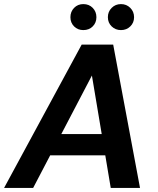

<svg xmlns="http://www.w3.org/2000/svg" viewBox="-42 -918 771 938"><path d="M-22 0 357 -700H511L642 0H499L407 -549L120 0ZM111 -159 164 -263H533L550 -159ZM365 -771Q338 -771 320 -789Q302 -807 302 -834Q302 -861 320 -879.5Q338 -898 365 -898Q393 -898 411 -879.5Q429 -861 429 -834Q429 -807 411 -789Q393 -771 365 -771ZM549 -771Q522 -771 503.5 -789Q485 -807 485 -834Q485 -861 503.5 -879.5Q522 -898 549 -898Q576 -898 594.5 -879.5Q613 -861 613 -834Q613 -807 594.5 -789Q576 -771 549 -771Z"/></svg>

Font: DM Sans
Style: Bold Italic
Weight: 700
Italic angle: -10°
Designer: Colophon Foundry, Jonny Pinhorn
Foundry: Colophon Foundry
Version: Version 4.004;gftools[0.9.30]